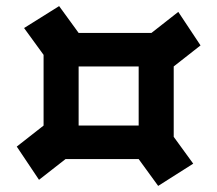

<svg xmlns="http://www.w3.org/2000/svg" viewBox="-20 -672 713 630"><path d="M238 -454V-564H477L550 -454ZM108 -82 35 -191 123 -260 195 -150ZM195 -150 123 -260H435V-150ZM123 -260V-492L238 -564V-260ZM123 -492 59 -580 174 -652 238 -564ZM499 -62 435 -150 550 -223 614 -135ZM435 -150V-454H550V-223ZM550 -454 477 -564 565 -633 638 -523Z"/></svg>

Font: Foldit SemiBold
Style: Regular
Weight: 600
Version: Version 1.003